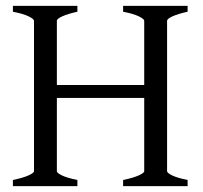

<svg xmlns="http://www.w3.org/2000/svg" viewBox="-20 -635 694 655"><path d="M400 0V-21Q434 -28 453 -36.5Q472 -45 472 -51V-564Q472 -570 454 -579Q436 -588 400 -595V-615H620V-595Q588 -588 569 -579.5Q550 -571 550 -564V-51Q550 -45 567.5 -36.5Q585 -28 620 -21V0ZM160 -301V-345H481V-301ZM24 0V-21Q58 -28 77 -36.5Q96 -45 96 -51V-564Q96 -570 78 -579Q60 -588 24 -595V-615H244V-595Q212 -588 193 -579.5Q174 -571 174 -564V-51Q174 -45 191.5 -36.5Q209 -28 244 -21V0Z"/></svg>

Font: ChillKai
Style: Regular
Weight: 400
Designer: ChillType
Foundry: 寒蝉字型
Version: Version 2.000